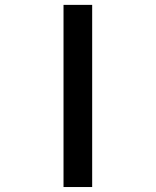

<svg xmlns="http://www.w3.org/2000/svg" viewBox="-20 -752 626 772"><path d="M350.6 0H235.4V-732.4H350.6Z"/></svg>

Font: Cascadia Mono PL SemiBold
Style: Regular
Weight: 600
Monospace: yes
Designer: Aaron Bell
Foundry: Saja Typeworks
Version: Version 2404.023; ttfautohint (v1.8.4)